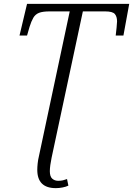

<svg xmlns="http://www.w3.org/2000/svg" viewBox="-20 -734 689 994"><path d="M269 240Q173 240 173 145Q173 131 175 112Q177 93 181 77L341 -675H237Q201 -675 182 -667.5Q163 -660 152.5 -642Q142 -624 133 -595L120 -550H81L120 -714H649L619 -550H579Q581 -567 583.5 -590Q586 -613 586 -623Q586 -648 574.5 -661.5Q563 -675 524 -675H409L247 83Q243 102 240.5 120.5Q238 139 238 152Q238 180 250.5 191Q263 202 281 202Q296 202 306 199.5Q316 197 327 193L334 227Q322 233 304 236.5Q286 240 269 240Z"/></svg>

Font: Noto Serif Light
Style: Italic
Weight: 300
Italic angle: -12°
Designer: Monotype Design Team
Foundry: Monotype Imaging Inc.
Version: Version 2.013